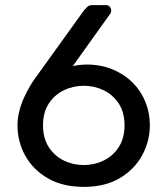

<svg xmlns="http://www.w3.org/2000/svg" viewBox="-20 -720 643 750"><path d="M307.7 10Q225.1 10 167.3 -23.3Q109.4 -56.7 78.9 -111.4Q48.4 -166.2 48.4 -230.3Q48.4 -259.9 55.8 -287.6Q63.1 -315.3 74.3 -339.6Q85.6 -363.9 97.1 -383.4Q108.6 -402.8 117.8 -415L308.4 -680Q313.3 -685 320.3 -692.5Q327.4 -700 340.9 -700H394.1Q403.1 -700 408.7 -693.5Q414.4 -687 414.4 -678Q414.4 -674 413 -670.5Q411.6 -667 409.6 -665L264.1 -461.4Q275.9 -464.7 291.7 -466.3Q307.5 -467.9 320.7 -467.9Q376.2 -467.4 421.3 -448.3Q466.4 -429.3 498.6 -396.9Q530.8 -364.4 548.1 -321.7Q565.4 -278.9 565.4 -231.2Q565.4 -168.4 535.3 -113.3Q505.3 -58.2 447.8 -24.1Q390.4 10 307.7 10ZM307.2 -75.3Q348.9 -75.3 385.2 -93Q421.4 -110.6 443.9 -145.4Q466.4 -180.2 466.4 -230.5Q466.4 -280.8 444 -315.2Q421.6 -349.6 385.3 -367.2Q349.1 -384.9 307.2 -384.9Q265.4 -384.9 229.1 -367.2Q192.8 -349.6 170.4 -315.2Q148 -280.8 148 -230.5Q148 -180.2 170.5 -145.4Q193 -110.6 229.2 -93Q265.4 -75.3 307.2 -75.3Z"/></svg>

Font: Rubik Light
Style: Regular
Weight: 300
Designer: Hubert and Fischer
Foundry: Hubert and Fischer
Version: Version 2.300;gftools[0.9.30]